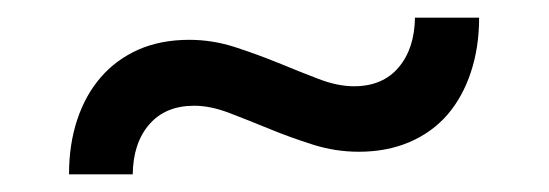

<svg xmlns="http://www.w3.org/2000/svg" viewBox="-20 -404 620 217"><path d="M380 -306.5Q412.5 -306.5 430.5 -327.8Q448.5 -349 449 -384H521.5Q521.5 -350.5 512.2 -322.5Q503 -294.5 485.8 -274.5Q468.5 -254.5 443 -243.5Q417.5 -232.5 385.5 -232.5Q359 -232.5 333.8 -240.5Q308.5 -248.5 284.8 -258.2Q261 -268 239.5 -276.2Q218 -284.5 199.5 -284.5Q167 -284.5 148.8 -263.5Q130.5 -242.5 130 -207H58Q58 -240.5 67.2 -268.5Q76.5 -296.5 93.8 -316.5Q111 -336.5 136.2 -347.8Q161.5 -359 194 -359Q220 -359 245.5 -350.8Q271 -342.5 294.8 -332.8Q318.5 -323 340 -314.8Q361.5 -306.5 380 -306.5Z"/></svg>

Font: Lato
Style: Italic
Weight: 400
Italic angle: -7°
Designer: Lukasz Dziedzic
Foundry: tyPoland Lukasz Dziedzic
Version: Version 2.007; 2014-02-27